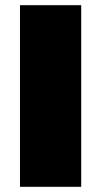

<svg xmlns="http://www.w3.org/2000/svg" viewBox="-20 -720 390 740"><path d="M57 -700H293V0H57Z"/></svg>

Font: CMG Sans Black
Style: Regular
Weight: 900
Designer: Julieta Ulanovsky
Foundry: Julieta Ulanovsky
Version: Version 7.200